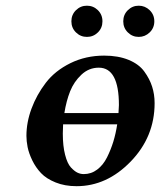

<svg xmlns="http://www.w3.org/2000/svg" viewBox="-20 -637 559 667"><path d="M243.9 -524.4Q228 -540 228 -563Q228 -585.9 243.9 -601.6Q259.8 -617.2 282 -617.2Q304.2 -617.2 320.1 -601.6Q335.9 -585.9 335.9 -563Q335.9 -540 320.1 -524.4Q304.2 -508.8 282 -508.8Q259.8 -508.8 243.9 -524.4ZM424.1 -524.4Q408.2 -540 408.2 -563Q408.2 -585.9 424.1 -601.6Q439.9 -617.2 461.9 -617.2Q483.9 -617.2 500 -601.6Q516.1 -585.9 516.1 -563Q516.1 -540 500 -524.4Q483.9 -508.8 461.9 -508.8Q439.9 -508.8 424.1 -524.4ZM198.2 -172.9Q198.2 -129.9 206.1 -99.4Q213.9 -68.8 226.3 -55.4Q238.8 -42 249.3 -37.1Q259.8 -32.2 271 -32.2Q296.9 -32.2 317.6 -47.9Q338.4 -63.5 351.8 -90.3Q365.2 -117.2 373.8 -145.3Q382.3 -173.3 387.2 -205.1H199.2Q198.2 -188 198.2 -172.9ZM71.8 -165Q71.8 -211.9 89.4 -259.5Q106.9 -307.1 138.9 -349.1Q170.9 -391.1 224.4 -417.5Q277.8 -443.8 341.8 -443.8Q390.6 -443.8 426.8 -429Q462.9 -414.1 481.4 -388.4Q500 -362.8 508.5 -335.9Q517.1 -309.1 517.1 -278.8Q517.1 -161.6 434.1 -75.9Q351.1 9.8 246.1 9.8Q205.1 9.8 173.1 -3.2Q141.1 -16.1 122.6 -35.6Q104 -55.2 92 -80.1Q80.1 -105 75.9 -126Q71.8 -147 71.8 -165ZM203.6 -244.1H391.6Q392.6 -260.3 393.1 -272Q393.1 -401.9 323.2 -401.9Q288.6 -401.9 262.7 -377.4Q236.8 -353 223.6 -319.8Q210.4 -286.6 203.6 -244.1Z"/></svg>

Font: Linux Libertine
Style: Semibold Italic
Weight: 600
Italic angle: -11.5°
Designer: Philipp H. Poll
Foundry: Philipp H. Poll
Version: Version 5.1.2 ; ttfautohint (v0.9)